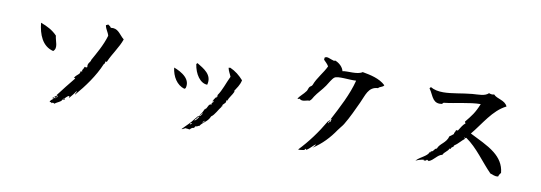

<svg xmlns="http://www.w3.org/2000/svg" viewBox="-56 -1061 4112 1460"><g transform="rotate(10 2000.0 -331.0)"><path d="M827 -561C809 -575 794 -597 776 -613C760 -627 742 -635 715 -631C710 -642 699 -646 690 -653C687 -647 680 -648 675 -644C680 -613 699 -596 706 -568C684 -491 639 -416 611 -365C611 -347 584 -337 591 -306C580 -296 573 -306 573 -306C565 -298 567 -284 554 -276L560 -270C554 -261 550 -269 545 -263C549 -241 518 -236 505 -207C509 -207 515 -208 515 -204C473 -154 438 -107 396 -53C403 -54 407 -52 408 -46C407 -43 400 -32 399 -40C400 -45 404 -45 405 -49C395 -49 388 -45 383 -40C388 -33 393 -37 396 -33C396 -33 391 -29 387 -30C380 -32 378 -38 371 -30C371 -20 379 -31 381 -24C372 -18 351 -5 356 6C367 1 372 12 372 12C378 2 386 8 393 12C407 -2 449 -15 444 -26C448 -33 463 -28 466 -36C460 -47 453 -28 451 -36C470 -42 475 -64 497 -66C494 -60 489 -55 497 -53C513 -72 529 -90 542 -112C549 -103 533 -95 535 -83C602 -160 670 -253 710 -349C718 -354 720 -365 718 -371H730C758 -437 806 -498 827 -561ZM314 -381C349 -410 317 -460 314 -500C280 -536 236 -559 186 -577C195 -489 227 -402 314 -381Z M1512 -332C1535 -413 1461 -450 1411 -481C1407 -478 1406 -476 1403 -472C1414 -397 1457 -333 1512 -332ZM1767 -411C1738 -444 1704 -472 1662 -490C1660 -486 1655 -491 1650 -487C1655 -461 1668 -444 1676 -422C1649 -366 1634 -312 1603 -268C1607 -256 1601 -252 1595 -245C1592 -252 1605 -253 1598 -255C1590 -242 1574 -224 1573 -213C1578 -213 1577 -221 1583 -221C1582 -218 1579 -203 1576 -203C1575 -205 1575 -208 1573 -208C1574 -201 1566 -200 1572 -190C1546 -191 1549 -166 1530 -145V-153C1517 -132 1510 -104 1497 -102C1505 -88 1510 -117 1517 -110C1511 -102 1506 -92 1497 -87L1500 -95C1492 -84 1470 -80 1474 -64C1474 -64 1464 -71 1464 -64C1470 -65 1466 -55 1474 -58C1477 -69 1489 -84 1496 -82C1487 -69 1479 -53 1464 -47C1461 -51 1472 -56 1464 -60C1439 -24 1407 2 1378 34C1390 35 1402 19 1416 22L1414 26C1423 20 1429 27 1440 26C1448 15 1459 8 1471 9C1473 -1 1480 -6 1488 -10C1488 -10 1484 -5 1488 -3C1493 -8 1497 -13 1507 -13C1530 -47 1566 -56 1583 -100C1609 -116 1629 -163 1650 -187C1650 -187 1646 -187 1646 -190C1650 -190 1653 -188 1654 -192C1643 -206 1687 -218 1674 -239H1683C1692 -266 1713 -286 1727 -319C1727 -319 1722 -315 1722 -321C1738 -348 1758 -370 1767 -411ZM1355 -277C1366 -313 1354 -341 1333 -363C1308 -389 1270 -407 1242 -417C1250 -349 1286 -289 1347 -271C1348 -274 1351 -277 1355 -277ZM1539 -59C1545 -57 1536 -50 1536 -46C1532 -46 1528 -47 1526 -42C1520 -48 1539 -51 1539 -59ZM1450 -26C1449 -17 1439 -20 1437 -10C1432 -11 1439 -14 1436 -21Z M2839 -562C2792 -607 2721 -621 2660 -632C2623 -605 2543 -621 2507 -612C2501 -641 2472 -670 2439 -682C2439 -682 2432 -678 2428 -679C2401 -685 2370 -708 2354 -688C2356 -679 2356 -683 2354 -674C2367 -660 2383 -647 2393 -629C2369 -576 2323 -528 2302 -470C2298 -459 2286 -457 2281 -450C2274 -441 2272 -426 2266 -417C2245 -387 2220 -372 2206 -346C2212 -346 2220 -346 2222 -350C2244 -326 2278 -350 2299 -347C2315 -358 2318 -370 2328 -385C2348 -416 2381 -448 2404 -482C2417 -501 2438 -541 2455 -553C2480 -571 2572 -555 2622 -559C2595 -450 2534 -336 2481 -235C2485 -233 2491 -243 2490 -232C2482 -230 2487 -228 2484 -215C2476 -227 2476 -204 2466 -203C2469 -213 2475 -220 2481 -226C2472 -232 2471 -217 2463 -215C2410 -124 2349 -41 2278 33C2294 36 2315 29 2324 29C2331 27 2327 18 2334 18C2334 18 2336 24 2342 24C2365 10 2388 -19 2404 -29C2406 -21 2383 1 2383 1C2453 -44 2505 -100 2549 -165C2561 -183 2578 -200 2589 -218C2624 -275 2656 -347 2681 -400C2709 -458 2720 -529 2796 -532C2806 -547 2832 -545 2839 -562Z M3829 -60C3823 -124 3790 -170 3745 -206C3689 -251 3614 -282 3551 -315C3623 -401 3682 -515 3782 -564C3763 -610 3700 -608 3674 -638C3660 -633 3646 -636 3634 -641C3606 -613 3556 -617 3509 -613C3432 -606 3355 -587 3289 -587C3252 -587 3218 -593 3190 -610C3189 -604 3183 -604 3182 -598C3201 -573 3211 -540 3229 -519C3244 -502 3264 -492 3297 -499C3299 -504 3303 -507 3306 -509C3397 -519 3501 -548 3586 -548C3557 -476 3534 -449 3491 -396C3494 -393 3492 -389 3498 -384C3477 -368 3466 -344 3451 -322C3445 -315 3440 -325 3435 -319C3434 -306 3424 -302 3424 -288C3414 -281 3406 -272 3394 -266C3380 -211 3330 -199 3316 -157C3295 -155 3296 -126 3274 -129C3277 -120 3272 -119 3268 -122C3254 -85 3201 -73 3171 -38C3171 -38 3215 -60 3242 -55C3242 -55 3233 -52 3232 -48C3242 -50 3252 -52 3257 -61C3263 -53 3268 -62 3269 -52C3310 -66 3327 -110 3366 -118C3376 -142 3402 -150 3411 -174C3415 -174 3420 -172 3420 -172C3420 -192 3442 -186 3440 -202C3472 -223 3486 -246 3516 -269C3513 -274 3504 -266 3507 -277C3515 -274 3519 -271 3522 -277C3613 -214 3673 -119 3750 -41C3770 -37 3783 -24 3812 -29C3815 -42 3822 -51 3829 -60Z"/></g></svg>

Font: Yuji Syuku Std R
Style: Regular
Weight: 400
Designer: Kataoka Yuji
Foundry: Kinuta Font Factory
Version: Version 3.000;hotconv 1.0.111;makeotfexe 2.5.65597